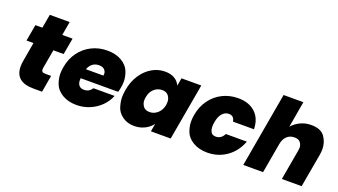

<svg xmlns="http://www.w3.org/2000/svg" viewBox="-62 -1260 3147 1787"><g transform="rotate(20 1511.0 -366.5)"><path d="M416 -167 387 0H302Q119 0 119 -154Q119 -181 125 -213L157 -398H88L117 -561H186L210 -697H407L383 -561H485L456 -398H354L321 -210Q320 -203 320 -197Q320 -184 327 -175.5Q334 -167 359 -167Z M1064 -287Q1060 -264 1053 -241H682Q681 -230 681 -220Q681 -189 697 -169.5Q713 -150 748 -150Q797 -150 826 -194H1035Q1012 -136 966.5 -90.5Q921 -45 859.5 -19Q798 7 729 7Q646 7 587.5 -28Q529 -63 509 -115.5Q489 -168 489 -216Q489 -247 495 -281Q510 -369 557.5 -433.5Q605 -498 675.5 -533Q746 -568 830 -568Q913 -568 971 -534Q1029 -500 1049.5 -448.5Q1070 -397 1070 -348Q1070 -319 1064 -287ZM872 -336Q874 -345 874 -353Q874 -377 856 -395Q838 -413 802 -413Q766 -413 739.5 -393.5Q713 -374 699 -336Z M1111 -281Q1126 -368 1169 -433Q1212 -498 1272.5 -533Q1333 -568 1400 -568Q1458 -568 1496 -545Q1534 -522 1550 -483L1564 -561H1760L1661 0H1465L1479 -78Q1449 -39 1402.5 -16Q1356 7 1299 7Q1232 7 1183.5 -28Q1135 -63 1119.5 -114Q1104 -165 1104 -208Q1104 -242 1111 -281ZM1515 -281Q1517 -296 1517 -309Q1517 -343 1496.5 -370Q1476 -397 1433 -397Q1389 -397 1354.5 -366.5Q1320 -336 1311 -281Q1308 -265 1308 -251Q1308 -218 1328 -191Q1348 -164 1392 -164Q1435 -164 1470 -195Q1505 -226 1515 -281Z M1791 -281Q1806 -368 1853.5 -433Q1901 -498 1971.5 -533Q2042 -568 2125 -568Q2232 -568 2295 -509.5Q2358 -451 2360 -346H2152Q2144 -401 2092 -401Q2055 -401 2028 -370.5Q2001 -340 1991 -281Q1987 -257 1987 -238Q1987 -209 1999.5 -184.5Q2012 -160 2049 -160Q2102 -160 2129 -215H2337Q2298 -111 2214.5 -52Q2131 7 2024 7Q1941 7 1882.5 -28Q1824 -63 1804.5 -115Q1785 -167 1785 -215Q1785 -246 1791 -281Z M2849 -566Q2945 -566 2983.5 -511Q3022 -456 3022 -388Q3022 -360 3016 -327L2958 0H2762L2815 -301Q2818 -316 2818 -328Q2818 -357 2800.5 -380.5Q2783 -404 2741 -404Q2697 -404 2667.5 -376.5Q2638 -349 2629 -301L2576 0H2380L2510 -740H2706L2661 -481Q2694 -519 2742.5 -542.5Q2791 -566 2849 -566Z"/></g></svg>

Font: Fz Poppins ExtBd
Style: Italic
Weight: 800
Italic angle: -10°
Designer: Ninad Kale (Devanagari), Jonny Pinhorn (Latin)
Foundry: Indian Type Foundry
Version: Vit hóa bi Vntype.Com & FontZin.Com